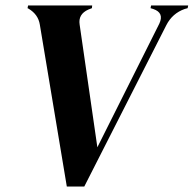

<svg xmlns="http://www.w3.org/2000/svg" viewBox="-20 -680 710 704"><path d="M225 4 126 -590Q120 -627 85 -648L81 -650L83 -660H318L317 -650L304 -645Q266 -628 272 -590L337 -140L564 -593Q583 -633 542 -647L532 -650L534 -660H670L668 -650L657 -647Q612 -631 590 -588L289 4Z"/></svg>

Font: DeepMind Serif Display
Style: Italic
Weight: 400
Italic angle: -12°
Designer: Frank Grießhammer / Modifications: Colophon Foundry
Foundry: Colophon Foundry
Version: Version 5.003; ttfautohint (v1.8.2)